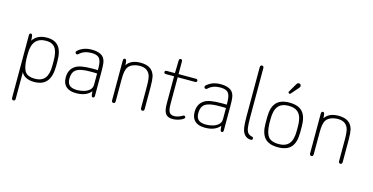

<svg xmlns="http://www.w3.org/2000/svg" viewBox="-81 -1030 3182 1639"><g transform="rotate(15 1509.5 -210.5)"><path d="M108 -324Q107 -362 103 -372Q99 -382 92 -382Q77 -382 77 -364V188Q77 198 81.5 203Q86 208 93 208Q101 208 105 203Q109 198 109 188V-47Q120 -20 150 -5Q180 10 222 10Q298 10 334 -34.5Q370 -79 370 -170V-214Q370 -301 336.5 -342.5Q303 -384 233 -384Q147 -384 108 -324ZM109 -165V-209Q109 -283 140 -319.5Q171 -356 233 -356Q288 -356 313 -321Q338 -286 338 -209V-163Q338 -89 309.5 -53.5Q281 -18 221 -18Q161 -18 136.5 -50Q112 -82 109 -165Z M723 -228Q712 -229 704 -229Q696 -229 690 -229Q684 -229 677 -229Q621 -229 584 -222.5Q547 -216 526 -202Q474 -169 474 -98Q474 -45 504 -17.5Q534 10 593 10Q638 10 670.5 -3Q703 -16 725 -42Q727 -9 730.5 -0.5Q734 8 741 8Q749 8 752.5 3Q756 -2 756 -10V-226Q756 -276 752.5 -299.5Q749 -323 740 -338Q727 -361 698.5 -372.5Q670 -384 629 -384Q592 -384 562 -373.5Q532 -363 506 -340Q500 -334 500 -327Q500 -321 504.5 -316.5Q509 -312 515 -312Q521 -312 528 -318Q547 -337 574 -346.5Q601 -356 633 -356Q684 -356 703.5 -332.5Q723 -309 723 -247ZM724 -199V-101Q724 -70 702.5 -51.5Q681 -33 651 -25.5Q621 -18 595 -18Q550 -18 528.5 -36.5Q507 -55 507 -95Q507 -134 522 -157Q537 -180 572 -190Q607 -200 667 -200Q681 -200 695.5 -200Q710 -200 724 -199Z M939 -330Q938 -365 933.5 -373.5Q929 -382 922 -382Q915 -382 911 -377Q907 -372 907 -364V-12Q907 -2 911.5 3Q916 8 923 8Q931 8 935 3Q939 -2 939 -12V-202Q939 -248 944 -273.5Q949 -299 961 -316Q975 -335 1002 -345.5Q1029 -356 1062 -356Q1128 -356 1151 -303Q1157 -290 1160 -264Q1163 -238 1163 -202V-12Q1163 -2 1167.5 3Q1172 8 1179 8Q1187 8 1191 3Q1195 -2 1195 -12V-205Q1195 -237 1193 -261Q1191 -285 1188 -298Q1166 -384 1061 -384Q1018 -384 988 -371Q958 -358 939 -330Z M1365 -346V-110Q1365 -77 1369 -54Q1373 -31 1383 -17Q1401 10 1447 10Q1469 10 1492.5 3.5Q1516 -3 1532 -12.5Q1548 -22 1548 -30Q1548 -36 1544 -40Q1540 -44 1534 -44Q1533 -44 1530.5 -43.5Q1528 -43 1526 -41Q1507 -30 1489 -24Q1471 -18 1454 -18Q1422 -18 1409.5 -38Q1397 -58 1397 -110V-346H1550Q1558 -346 1562.5 -349.5Q1567 -353 1567 -360Q1567 -367 1562.5 -370.5Q1558 -374 1550 -374H1397V-486Q1397 -494 1393.5 -498.5Q1390 -503 1383 -503Q1368 -503 1368 -486L1365 -374H1293Q1285 -374 1280.5 -370.5Q1276 -367 1276 -360Q1276 -353 1280.5 -349.5Q1285 -346 1293 -346Z M1862 -228Q1851 -229 1843 -229Q1835 -229 1829 -229Q1823 -229 1816 -229Q1760 -229 1723 -222.5Q1686 -216 1665 -202Q1613 -169 1613 -98Q1613 -45 1643 -17.5Q1673 10 1732 10Q1777 10 1809.5 -3Q1842 -16 1864 -42Q1866 -9 1869.5 -0.5Q1873 8 1880 8Q1888 8 1891.5 3Q1895 -2 1895 -10V-226Q1895 -276 1891.5 -299.5Q1888 -323 1879 -338Q1866 -361 1837.5 -372.5Q1809 -384 1768 -384Q1731 -384 1701 -373.5Q1671 -363 1645 -340Q1639 -334 1639 -327Q1639 -321 1643.5 -316.5Q1648 -312 1654 -312Q1660 -312 1667 -318Q1686 -337 1713 -346.5Q1740 -356 1772 -356Q1823 -356 1842.5 -332.5Q1862 -309 1862 -247ZM1863 -199V-101Q1863 -70 1841.5 -51.5Q1820 -33 1790 -25.5Q1760 -18 1734 -18Q1689 -18 1667.5 -36.5Q1646 -55 1646 -95Q1646 -134 1661 -157Q1676 -180 1711 -190Q1746 -200 1806 -200Q1820 -200 1834.5 -200Q1849 -200 1863 -199Z M2138 8Q2145 8 2149 4Q2153 0 2153 -6Q2153 -12 2149.5 -16Q2146 -20 2139 -21Q2117 -26 2104.5 -40Q2092 -54 2087.5 -85Q2083 -116 2083 -172V-609Q2083 -619 2079 -624Q2075 -629 2067 -629Q2060 -629 2055.5 -624Q2051 -619 2051 -609V-169Q2051 -111 2056.5 -77.5Q2062 -44 2075 -25Q2098 8 2138 8Z M2223 -214V-160Q2223 -72 2260 -31Q2297 10 2376 10Q2455 10 2492 -31Q2529 -72 2529 -160V-214Q2529 -302 2492 -343Q2455 -384 2376 -384Q2297 -384 2260 -343Q2223 -302 2223 -214ZM2497 -209V-165Q2497 -89 2467.5 -53.5Q2438 -18 2376 -18Q2312 -18 2285 -51Q2258 -84 2255 -165V-209Q2255 -285 2284.5 -320.5Q2314 -356 2376 -356Q2438 -356 2467.5 -320.5Q2497 -285 2497 -209ZM2430 -544Q2430 -550 2427.5 -554.5Q2425 -559 2420.5 -561.5Q2416 -564 2410 -564Q2404 -564 2399.5 -561Q2395 -558 2390 -550L2347 -476Q2344 -472 2344 -468Q2344 -464 2348 -460.5Q2352 -457 2356 -457Q2359 -457 2361.5 -458.5Q2364 -460 2366 -463L2422 -527Q2430 -537 2430 -544Z M2689 -330Q2688 -365 2683.5 -373.5Q2679 -382 2672 -382Q2665 -382 2661 -377Q2657 -372 2657 -364V-12Q2657 -2 2661.5 3Q2666 8 2673 8Q2681 8 2685 3Q2689 -2 2689 -12V-202Q2689 -248 2694 -273.5Q2699 -299 2711 -316Q2725 -335 2752 -345.5Q2779 -356 2812 -356Q2878 -356 2901 -303Q2907 -290 2910 -264Q2913 -238 2913 -202V-12Q2913 -2 2917.5 3Q2922 8 2929 8Q2937 8 2941 3Q2945 -2 2945 -12V-205Q2945 -237 2943 -261Q2941 -285 2938 -298Q2916 -384 2811 -384Q2768 -384 2738 -371Q2708 -358 2689 -330Z"/></g></svg>

Font: Beiruti ExtraLight
Style: Regular
Weight: 250
Designer: Arlette Boutros
Foundry: Boutros
Version: Version 1.41